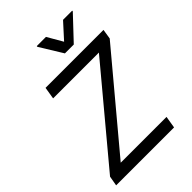

<svg xmlns="http://www.w3.org/2000/svg" viewBox="-270 -1061 1175 1175"><g transform="rotate(-45 318.0 -473.0)"><path d="M18.5 0 29.8 -63.9 518.5 -649.1H122.2L134.9 -727.3H636.4L626.4 -663.4L136.4 -78.1H532.7L519.9 0ZM357.2 -946 414.8 -846.6 505 -946H584.5L583.8 -940.3L444.6 -792.6H367.9L277 -940.3L277.7 -946Z"/></g></svg>

Font: Karasuma Gothic
Style: Italic
Weight: 400
Italic angle: -9.39999°
Designer: Rasmus Andersson / Ryoko Nishizuka
Foundry: Genbu
Version: Version 1.00